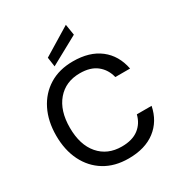

<svg xmlns="http://www.w3.org/2000/svg" viewBox="-217 -1084 1157 1240"><g transform="rotate(-30 362.0 -463.5)"><path d="M380 12Q277 12 202.5 -33.5Q128 -79 87.5 -160.5Q47 -242 47 -350Q47 -457 87.5 -538.5Q128 -620 202.5 -666Q277 -712 380 -712Q503 -712 579.5 -653Q656 -594 677 -487H567Q552 -549 505.5 -586Q459 -623 380 -623Q274 -623 211.5 -550Q149 -477 149 -350Q149 -222 211.5 -149.5Q274 -77 380 -77Q459 -77 505.5 -112.5Q552 -148 567 -209H677Q656 -105 579.5 -46.5Q503 12 380 12ZM262 -743 252 -813 459 -939 472 -858Z"/></g></svg>

Font: DM Sans Medium
Style: Regular
Weight: 500
Designer: Colophon Foundry, Jonny Pinhorn
Foundry: Colophon Foundry
Version: Version 4.004; ttfautohint (v1.8.4.7-5d5b)